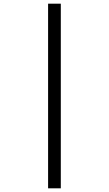

<svg xmlns="http://www.w3.org/2000/svg" viewBox="-20 -780 591 1042"><path d="M310 242V-760H241V242Z"/></svg>

Font: OpenSansMMV
Style: Regular
Weight: 400
Designer: Steve Matteson
Foundry: Ascender Corporation
Version: Version 4.000